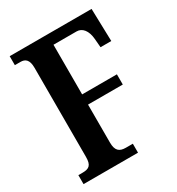

<svg xmlns="http://www.w3.org/2000/svg" viewBox="-172 -821 854 928"><g transform="rotate(-30 255.5 -357.0)"><path d="M22 0H326V-50H287C251 -50 233 -65 233 -110V-322H427V-379H233V-656H362C393 -656 416 -629 420 -580L424 -532H484L479 -714H22V-664H53C79 -664 98 -652 98 -605V-108C98 -61 82 -50 44 -50H22Z"/></g></svg>

Font: Noto Serif Lao ExtraCondensed
Style: Bold
Weight: 700
Width: 2
Designer: Monotype Design Team
Foundry: Monotype Imaging Inc.
Version: Version 2.003